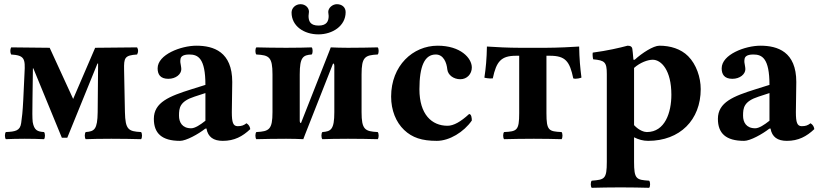

<svg xmlns="http://www.w3.org/2000/svg" viewBox="-20 -662 3907 916"><path d="M81 -75C76 -38 53 -34 8 -32C2 -26 2 -4 8 2C29 1 63 0 98 0C134 0 167 1 190 2C196 -4 196 -26 190 -32C159 -34 143 -40 136 -80C134 -100 134 -128 135 -189L137 -336H139L275 -5H301L445 -359H448L446 -127C445 -44 430 -35 389 -32C383 -26 383 -4 389 2C412 1 463 0 511 0C566 0 611 1 653 2C659 -4 659 -26 653 -32C592 -35 578 -44 576 -127L572 -329C571 -386 574 -398 634 -402C640 -413 641 -425 634 -436L434 -434L329 -190L217 -434L33 -436C28 -425 28 -413 33 -402C97 -398 101 -382 97 -314L91 -186C88 -127 85 -102 81 -75Z M965 -49C972 -8 999 10 1043 10C1098 10 1137 -11 1174 -46C1172 -58 1168 -66 1156 -74C1143 -64 1133 -60 1114 -60C1092 -60 1086 -78 1086 -127L1088 -271C1088 -415 999 -444 917 -444C844 -444 732 -402 732 -336C732 -308 744 -286 783 -286C819 -286 845 -308 845 -332C845 -337 844 -343 843 -349C841 -359 839 -369 841 -379C842 -390 850 -402 883 -402C925 -402 960 -384 960 -257L893 -236C788 -203 714 -174 714 -95C714 -26 752 10 839 10C868 10 926 -22 959 -48ZM960 -218V-86C935 -66 910 -50 892 -50C849 -50 834 -79 834 -110C834 -147 837 -178 908 -201Z M1416 -75C1413 -75 1410 -77 1410 -87V-307C1410 -390 1426 -399 1467 -402C1473 -408 1473 -430 1467 -436C1444 -435 1393 -434 1345 -434C1290 -434 1245 -435 1203 -436C1197 -430 1197 -408 1203 -402C1264 -399 1280 -390 1280 -307V-127C1280 -44 1264 -35 1203 -32C1197 -26 1197 -4 1203 2C1246 1 1290 0 1345 0C1377 0 1405 1 1427 2C1430 -6 1432 -11 1435 -19L1569 -359C1572 -359 1575 -357 1575 -347V-127C1575 -44 1559 -35 1518 -32C1512 -26 1512 -4 1518 2C1541 1 1592 0 1640 0C1695 0 1740 1 1782 2C1788 -4 1788 -26 1782 -32C1721 -35 1705 -44 1705 -127V-307C1705 -390 1721 -399 1782 -402C1788 -408 1788 -430 1782 -436C1739 -435 1695 -434 1640 -434C1608 -434 1580 -435 1558 -436C1555 -428 1553 -423 1550 -415ZM1629 -604C1629 -627 1612 -642 1587 -642C1567 -642 1546 -625 1546 -605C1546 -599 1548 -592 1548 -586C1548 -560 1538 -540 1500 -540C1461 -540 1452 -560 1452 -586C1452 -590 1454 -602 1454 -606C1454 -625 1437 -642 1414 -642C1390 -642 1371 -624 1371 -602C1371 -537 1431 -498 1499 -498C1566 -498 1629 -538 1629 -604Z M2231 -87C2231 -99 2229 -118 2218 -118C2178 -81 2144 -62 2115 -62C2040 -62 1981 -116 1981 -236C1981 -347 2006 -402 2059 -402C2096 -402 2111 -363 2114 -331C2117 -304 2144 -284 2176 -284C2208 -284 2231 -309 2231 -340C2231 -385 2177 -444 2068 -444C1950 -444 1846 -349 1846 -201C1846 -136 1869 -79 1908 -42C1947 -5 1993 10 2064 10C2124 10 2193 -32 2231 -87Z M2457 -122C2457 -39 2446 -35 2385 -32C2379 -26 2379 -4 2385 2C2427 1 2472 0 2527 0C2579 0 2621 1 2659 2C2665 -4 2665 -26 2659 -32C2598 -35 2587 -39 2587 -122V-396H2604C2678 -396 2698 -369 2715 -288C2728 -283 2754 -291 2754 -292C2748 -338 2744 -382 2743 -440C2720 -438 2635 -434 2585 -434H2459C2409 -434 2343 -437 2303 -440C2302 -382 2298 -338 2291 -292C2289 -291 2315 -286 2331 -288C2348 -369 2371 -396 2442 -396H2457Z M2875 -309V110C2875 193 2864 195 2803 200C2797 206 2797 228 2803 234C2845 233 2887 232 2940 232C2993 232 3034 233 3077 234C3083 228 3083 206 3077 200C3016 196 3005 193 3005 110V-7C3027 4 3048 10 3072 10C3224 10 3323 -90 3323 -237C3323 -293 3302 -355 3263 -394C3228 -429 3178 -444 3126 -444C3097 -444 3043 -409 3008 -377H3002C3000 -405 2997 -427 2997 -427C2996 -439 2988 -444 2974 -444C2937 -434 2877 -420 2808 -411C2806 -405 2808 -385 2810 -379C2865 -374 2875 -366 2875 -309ZM3005 -65V-321C3005 -327 3005 -332 3005 -338C3034 -364 3071 -377 3094 -377C3135 -377 3183 -327 3183 -210C3183 -126 3153 -32 3066 -32C3055 -32 3030 -38 3005 -65Z M3656 -49C3663 -8 3690 10 3734 10C3789 10 3828 -11 3865 -46C3863 -58 3859 -66 3847 -74C3834 -64 3824 -60 3805 -60C3783 -60 3777 -78 3777 -127L3779 -271C3779 -415 3690 -444 3608 -444C3535 -444 3423 -402 3423 -336C3423 -308 3435 -286 3474 -286C3510 -286 3536 -308 3536 -332C3536 -337 3535 -343 3534 -349C3532 -359 3530 -369 3532 -379C3533 -390 3541 -402 3574 -402C3616 -402 3651 -384 3651 -257L3584 -236C3479 -203 3405 -174 3405 -95C3405 -26 3443 10 3530 10C3559 10 3617 -22 3650 -48ZM3651 -218V-86C3626 -66 3601 -50 3583 -50C3540 -50 3525 -79 3525 -110C3525 -147 3528 -178 3599 -201Z"/></svg>

Font: Libertinus Serif
Style: Bold
Weight: 700
Designer: Philipp H. Poll, Khaled Hosny
Foundry: Caleb Maclennan
Version: Version 7.050;RELEASE